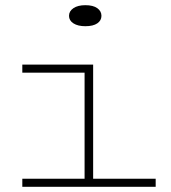

<svg xmlns="http://www.w3.org/2000/svg" viewBox="-20 -720 659 740"><path d="M246 -659Q246 -677 263 -688.5Q280 -700 309 -700Q339 -700 355 -688.5Q371 -677 371 -659Q371 -641 355 -630Q339 -619 309 -619Q280 -619 263 -630Q246 -641 246 -659ZM580 -31V0H66V-31H306V-440H66V-471H339V-31Z"/></svg>

Font: BioRhyme Expanded ExtraLight
Style: Regular
Weight: 275
Width: 7
Designer: Aoife Mooney
Foundry: Aoife Mooney Type
Version: Version 1.001